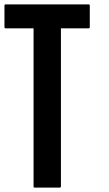

<svg xmlns="http://www.w3.org/2000/svg" viewBox="-39 -858 499 877"><path d="M371.1 -833Q371.1 -799.8 371.1 -733.4Q371.1 -731.4 370.1 -730.5Q368.2 -728.5 366.2 -728.5Q323.2 -728.5 239.3 -728.5Q239.3 -487.3 239.3 -5.9Q239.3 -3.9 237.3 -2Q236.3 -1 234.4 -1Q195.3 -1 119.1 -1Q117.2 -1 115.2 -2Q114.3 -3.9 114.3 -5.9Q114.3 -247.1 114.3 -728.5Q71.3 -728.5 -13.7 -728.5Q-16.6 -728.5 -17.6 -730.5Q-18.6 -731.4 -18.6 -733.4Q-18.6 -766.6 -18.6 -833Q-18.6 -835 -17.6 -835.9Q-16.6 -837.9 -13.7 -837.9Q113.3 -837.9 367.2 -837.9Q369.1 -837.9 370.1 -835.9Q371.1 -835.9 371.1 -835Q371.1 -834 371.1 -833Z"/></svg>

Font: Typeface
Style: Regular
Weight: 400
Version: Version 1.0